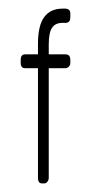

<svg xmlns="http://www.w3.org/2000/svg" viewBox="-20 -425 212 445"><path d="M132 -267H93V-13Q93 -8 90 -4Q87 0 83 0H77Q68 0 68 -13V-267H38Q28 -267 28 -279V-286Q28 -299 38 -299H68V-323Q68 -366 82.5 -385.5Q97 -405 125 -405H132Q136 -405 139.5 -402.5Q143 -400 143 -393V-387Q143 -378 140 -375Q137 -372 132 -372H125Q108 -372 100.5 -360.5Q93 -349 93 -322V-299H132Q143 -299 143 -286V-279Q143 -274 139.5 -270.5Q136 -267 132 -267Z"/></svg>

Font: Chathura
Style: Regular
Weight: 400
Designer: Appaji Ambarisha Darbha
Foundry: Aditya Fonts
Version: Version 1.001 2016